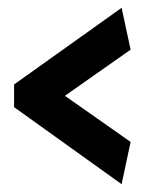

<svg xmlns="http://www.w3.org/2000/svg" viewBox="-20 -490 384 491"><path d="M291 -19 16 -216V-274L291 -470L314 -363L146 -245L314 -127Z"/></svg>

Font: Palanquin Dark
Style: Regular
Weight: 400
Designer: Pria Ravichandran
Version: Version 1.000